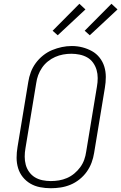

<svg xmlns="http://www.w3.org/2000/svg" viewBox="-20 -990 643 1018"><path d="M249 8Q220 8 192 2.5Q164 -3 141 -16.5Q118 -30 101 -51Q84 -72 76 -98.5Q68 -125 68 -153.5Q68 -182 73 -211L130 -556Q134 -582 143.5 -607.5Q153 -633 169.5 -655.5Q186 -678 208.5 -696Q231 -714 256.5 -724.5Q282 -735 308 -740.5Q334 -746 361 -746Q390 -746 417 -739Q444 -732 467.5 -719Q491 -706 508 -684.5Q525 -663 533 -637Q541 -611 541 -582Q541 -553 536 -524L479 -179Q475 -153 465.5 -127.5Q456 -102 440 -79.5Q424 -57 401.5 -39Q379 -21 353.5 -10.5Q328 0 301.5 4Q275 8 249 8ZM249 -30Q271 -30 292.5 -33.5Q314 -37 335 -46Q356 -55 374 -70Q392 -85 405.5 -103.5Q419 -122 426.5 -143Q434 -164 437 -186L494 -531Q498 -553 498 -576Q498 -599 492 -619.5Q486 -640 473.5 -657.5Q461 -675 442.5 -685.5Q424 -696 402 -700.5Q380 -705 358 -705Q336 -705 314.5 -701Q293 -697 272.5 -688Q252 -679 234 -664.5Q216 -650 203 -631Q190 -612 182.5 -591.5Q175 -571 172 -549L115 -204Q111 -182 111 -159.5Q111 -137 116.5 -116.5Q122 -96 134.5 -78.5Q147 -61 165 -50Q183 -39 205 -34.5Q227 -30 249 -30ZM456 -803 429 -827 571 -970 603 -940ZM286 -803 259 -827 401 -970 433 -940Z"/></svg>

Font: Iosevka Curly Slab XLtEx
Style: Italic
Weight: 200
Width: 7
Italic angle: -9°
Monospace: yes
Designer: Belleve Invis
Foundry: Belleve Invis
Version: Version 11.1.0; ttfautohint (v1.8.3)